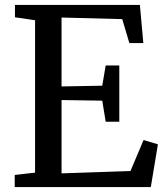

<svg xmlns="http://www.w3.org/2000/svg" viewBox="-20 -763 674 783"><path d="M123 -59V-680.5L41 -692.5V-743H550.5L564.5 -587.5H507.5L478.5 -685L231 -691.5V-410.5L397 -413.5L411 -496H466.5V-266.5H411L397 -352.5L231 -355V-56L512 -65.5L565.5 -192L624 -174.5L595 0H40V-49.5Z"/></svg>

Font: Merriweather
Style: Regular
Weight: 400
Designer: Eben Sorkin
Foundry: Eben Sorkin
Version: Version 2.100; ttfautohint (v1.7.19-72a1) -l 8 -r 50 -G 200 